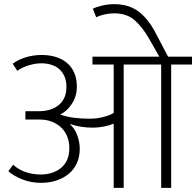

<svg xmlns="http://www.w3.org/2000/svg" viewBox="-20 -902 942 922"><path d="M41 -596Q66 -615 102.5 -626.5Q139 -638 181 -638Q217 -638 248 -628.5Q279 -619 301.5 -600Q324 -581 336.5 -552.5Q349 -524 349 -486Q349 -460 342 -439Q335 -418 323.5 -401Q312 -384 298 -371.5Q284 -359 269 -352Q300 -341 336 -336.5Q372 -332 409 -332Q447 -332 479.5 -341Q512 -350 526 -360V-592H424V-630H745L696 -716Q664 -772 626.5 -805Q589 -838 528 -838Q505 -838 481 -832.5Q457 -827 442 -819L426 -860Q443 -869 471.5 -875.5Q500 -882 528 -882Q598 -882 645 -847Q692 -812 727 -744L787 -630H902V-592H802V0H754V-592H574V0H526V-308Q507 -300 479.5 -294.5Q452 -289 426 -289Q368 -289 318 -306L317 -304Q340 -284 351.5 -251Q363 -218 363 -188Q363 -150 349.5 -119.5Q336 -89 311 -68Q286 -47 252 -35.5Q218 -24 177 -24Q129 -24 87 -40.5Q45 -57 20 -80L43 -111Q68 -88 102.5 -76Q137 -64 176 -64Q204 -64 229 -72Q254 -80 273 -95.5Q292 -111 302.5 -135Q313 -159 313 -191Q313 -218 304 -243Q295 -268 277 -286.5Q259 -305 232 -316.5Q205 -328 169 -328H102V-368H166Q226 -368 262.5 -398Q299 -428 299 -485Q299 -514 289.5 -535.5Q280 -557 263.5 -571Q247 -585 225 -591.5Q203 -598 178 -598Q151 -598 120 -589Q89 -580 63 -562Z"/></svg>

Font: Mukta ExtraLight
Style: Regular
Weight: 275
Designer: Girish Dalvi and Yashodeep Gholap
Foundry: Ek Type
Version: Version 2.538;PS 1.002;hotconv 16.6.51;makeotf.lib2.5.65220;